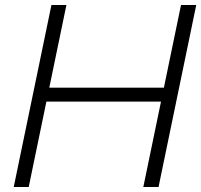

<svg xmlns="http://www.w3.org/2000/svg" viewBox="-20 -749 806 769"><path d="M35 0 186 -729H246L95 0ZM554 0 705 -729H766L615 0ZM137 -342 153 -398H660L652 -342Z"/></svg>

Font: Mona Sans ExtraLight Light
Style: Italic
Weight: 300
Italic angle: -11.6951°
Version: Version 2.000